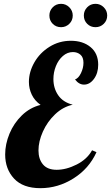

<svg xmlns="http://www.w3.org/2000/svg" viewBox="-20 -965 580 1003"><path d="M238 -884Q238 -909 255.5 -927Q273 -945 299 -945Q324 -945 342 -927Q360 -909 360 -884Q360 -858 342 -840.5Q324 -823 299 -823Q273 -823 255.5 -840.5Q238 -858 238 -884ZM418 -884Q418 -909 435.5 -927Q453 -945 479 -945Q504 -945 522 -927Q540 -909 540 -884Q540 -858 522 -840.5Q504 -823 479 -823Q453 -823 435.5 -840.5Q418 -858 418 -884ZM7 -158Q7 -212 29.5 -266.5Q52 -321 94 -362Q136 -403 192 -417Q161 -439 146 -470.5Q131 -502 131 -537Q131 -589 159.5 -639Q188 -689 238.5 -720.5Q289 -752 350 -752Q413 -752 453 -719Q493 -686 493 -627Q493 -583 471 -553Q449 -523 419 -523Q392 -523 372 -550Q390 -556 403 -583Q416 -610 416 -637Q416 -666 400 -679.5Q384 -693 361 -693Q332 -693 308.5 -672.5Q285 -652 272 -619.5Q259 -587 259 -552Q259 -504 284 -467.5Q309 -431 360 -418Q309 -407 268 -368Q227 -329 204 -277.5Q181 -226 181 -179Q181 -134 204.5 -106Q228 -78 276 -78Q326 -78 380.5 -105.5Q435 -133 461 -180L484 -170Q445 -84 364 -33Q283 18 191 18Q100 18 53.5 -32Q7 -82 7 -158Z"/></svg>

Font: Lobster
Style: Regular
Weight: 400
Designer: Impallari Type
Foundry: Impallari Type
Version: Version 2.100